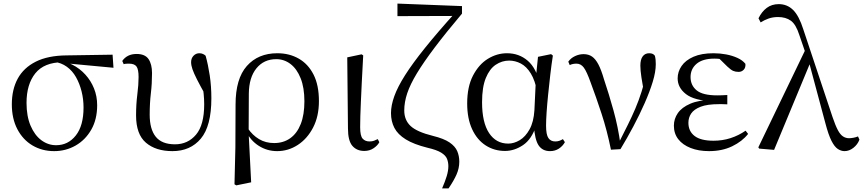

<svg xmlns="http://www.w3.org/2000/svg" viewBox="-20 -828 4814 1071"><path d="M282 15Q215 15 161.5 -16.5Q108 -48 77 -107Q46 -166 46 -246Q46 -329 79 -389.5Q112 -450 179.5 -484Q247 -518 351 -519L608 -523L613 -450L346 -475L329 -481Q226 -480 177 -419Q128 -358 128 -254Q128 -180 150.5 -127Q173 -74 210.5 -46Q248 -18 293 -18Q360 -18 403 -72.5Q446 -127 446 -228Q446 -275 435 -318.5Q424 -362 404 -397.5Q384 -433 353 -455.5Q322 -478 282 -483L295 -492Q343 -488 384 -467Q425 -446 456 -412Q487 -378 504.5 -334.5Q522 -291 522 -241Q522 -162 489 -104.5Q456 -47 401.5 -16Q347 15 282 15Z M942 15Q849 15 794 -32Q739 -79 739 -184Q739 -246 746 -301Q753 -356 753 -398Q753 -441 741.5 -457Q730 -473 699 -473Q691 -473 683.5 -472.5Q676 -472 670 -470L662 -488Q675 -507 695 -517Q715 -527 742 -527Q789 -527 808.5 -498.5Q828 -470 828 -420Q828 -361 821.5 -307Q815 -253 815 -188Q815 -107 849 -65Q883 -23 956 -23Q1028 -23 1073.5 -77Q1119 -131 1119 -246Q1119 -275 1116 -305Q1113 -335 1108 -370L1124 -367L1128 -294Q1097 -349 1079 -384.5Q1061 -420 1053.5 -442Q1046 -464 1046 -481Q1046 -503 1059.5 -517Q1073 -531 1092 -531Q1103 -531 1112 -527Q1121 -523 1127 -517Q1141 -467 1150 -407Q1159 -347 1159 -280Q1159 -125 1100.5 -55Q1042 15 942 15Z M1288 200 1293 -6 1294 -245Q1294 -389 1357 -460Q1420 -531 1527 -531Q1594 -531 1646.5 -501Q1699 -471 1729 -412Q1759 -353 1759 -264Q1759 -179 1726.5 -116.5Q1694 -54 1641 -19.5Q1588 15 1526 15Q1470 15 1423.5 -14.5Q1377 -44 1351 -98H1348L1362 -113Q1388 -74 1425 -52Q1462 -30 1509 -30Q1561 -30 1599 -57Q1637 -84 1657.5 -136Q1678 -188 1678 -263Q1678 -339 1657 -391.5Q1636 -444 1600.5 -471Q1565 -498 1521 -498Q1452 -498 1410.5 -447Q1369 -396 1368 -306L1367 -94V-85L1381 189L1298 206Z M2012 14Q1970 14 1945.5 -14.5Q1921 -43 1921 -112L1917 -508L1997 -525L2006 -519Q2001 -430 1998 -367Q1995 -304 1993 -259Q1991 -214 1990 -180.5Q1989 -147 1989 -118Q1989 -70 2003 -54.5Q2017 -39 2041 -39Q2056 -39 2066.5 -43Q2077 -47 2087 -52L2096 -35Q2087 -17 2064.5 -1.5Q2042 14 2012 14Z M2446 223Q2463 184 2472 154Q2481 124 2481 99Q2481 77 2473.5 58Q2466 39 2441 23.5Q2416 8 2364 -4Q2288 -23 2243.5 -50.5Q2199 -78 2180 -114.5Q2161 -151 2161 -197Q2161 -240 2179.5 -291.5Q2198 -343 2239.5 -408.5Q2281 -474 2350.5 -560.5Q2420 -647 2521 -759L2511 -725V-739L2197 -738V-808L2557 -794V-752Q2466 -644 2404.5 -562.5Q2343 -481 2305.5 -419Q2268 -357 2251.5 -307.5Q2235 -258 2235 -212Q2235 -158 2270.5 -125Q2306 -92 2395 -70Q2456 -55 2487.5 -33.5Q2519 -12 2530.5 15Q2542 42 2542 74Q2542 110 2527 144.5Q2512 179 2482 223Z M2797 14Q2737 14 2689 -17Q2641 -48 2613.5 -107.5Q2586 -167 2586 -251Q2586 -344 2618.5 -406.5Q2651 -469 2701.5 -500Q2752 -531 2808 -531Q2875 -531 2923.5 -489.5Q2972 -448 2992 -358H2999L2977 -313Q2965 -379 2941 -418Q2917 -457 2885.5 -473.5Q2854 -490 2820 -490Q2780 -490 2745.5 -467Q2711 -444 2690 -393Q2669 -342 2669 -258Q2669 -145 2708 -86Q2747 -27 2815 -27Q2847 -27 2879 -46Q2911 -65 2934 -106.5Q2957 -148 2961 -213L2970 -403L2981 -511L3054 -526L3064 -518Q3056 -467 3049.5 -410.5Q3043 -354 3037.5 -300Q3032 -246 3029 -201Q3026 -156 3026 -127Q3026 -77 3039 -58Q3052 -39 3077 -39Q3090 -39 3100 -42.5Q3110 -46 3120 -52L3131 -35Q3119 -13 3097.5 1Q3076 15 3048 15Q3006 15 2984.5 -17Q2963 -49 2958 -128H2971Q2946 -51 2897.5 -18.5Q2849 14 2797 14Z M3388 7Q3366 -101 3335.5 -194Q3305 -287 3275 -367Q3253 -429 3236.5 -451Q3220 -473 3196 -473Q3174 -473 3158 -465L3150 -484Q3164 -504 3187.5 -515Q3211 -526 3235 -526Q3263 -526 3282.5 -512.5Q3302 -499 3318 -468.5Q3334 -438 3349 -386Q3376 -306 3402 -212.5Q3428 -119 3441 -22H3427L3433 -34Q3460 -87 3482.5 -132.5Q3505 -178 3524 -222.5Q3543 -267 3558.5 -316Q3574 -365 3588 -424L3575 -295Q3564 -356 3558 -396Q3552 -436 3552 -462Q3552 -496 3565 -513.5Q3578 -531 3601 -531Q3613 -531 3620.5 -527.5Q3628 -524 3633 -517Q3636 -505 3637 -494.5Q3638 -484 3638 -470Q3638 -427 3621 -371.5Q3604 -316 3576 -252.5Q3548 -189 3513 -123Q3478 -57 3441 4Z M3935 15Q3877 15 3832.5 -2.5Q3788 -20 3763.5 -51.5Q3739 -83 3739 -127Q3739 -165 3761 -197Q3783 -229 3830.5 -249.5Q3878 -270 3956 -272V-263Q3853 -267 3806.5 -303Q3760 -339 3760 -391Q3760 -428 3782 -460Q3804 -492 3848.5 -511.5Q3893 -531 3960 -531Q3996 -531 4030.5 -524.5Q4065 -518 4093.5 -505Q4122 -492 4138 -472Q4140 -451 4128.5 -439Q4117 -427 4100 -427Q4083 -427 4070 -432.5Q4057 -438 4037 -457L3980 -513L4036 -511L4045 -492Q4019 -496 4001.5 -498.5Q3984 -501 3965 -501Q3900 -501 3866 -472.5Q3832 -444 3832 -398Q3832 -352 3866 -324Q3900 -296 3981 -296Q3993 -296 4006 -296.5Q4019 -297 4037 -298V-246Q4018 -247 4008.5 -247Q3999 -247 3991 -247Q3925 -247 3888 -232.5Q3851 -218 3835.5 -195Q3820 -172 3820 -143Q3820 -96 3854.5 -69.5Q3889 -43 3960 -43Q4010 -43 4055 -57.5Q4100 -72 4139 -99L4153 -81Q4120 -39 4064 -12Q4008 15 3935 15Z M4215 1 4210 -6 4476 -558 4503 -486 4298 8ZM4691 15Q4672 15 4653.5 3Q4635 -9 4618 -42.5Q4601 -76 4584 -141L4492 -484L4489 -486L4439 -632Q4420 -692 4391.5 -712.5Q4363 -733 4320 -733Q4291 -733 4267 -724.5Q4243 -716 4223 -703L4211 -726Q4229 -763 4257 -784Q4285 -805 4324 -805Q4371 -805 4404 -772.5Q4437 -740 4461 -664L4624 -175Q4640 -128 4653.5 -102.5Q4667 -77 4682.5 -67Q4698 -57 4716 -57Q4726 -57 4740 -59.5Q4754 -62 4766 -67L4774 -49Q4764 -22 4740.5 -3.5Q4717 15 4691 15Z"/></svg>

Font: Noto Serif JP
Style: Regular
Weight: 400
Designer: Ryoko NISHIZUKA  (kana & ideographs); Frank Grießhammer (Latin, Greek & Cyrillic); Wenlong ZHANG  (bopomofo); Sandoll Co
Foundry: Adobe
Version: Version 2.003-H1;hotconv 1.1.1;makeotfexe 2.6.0